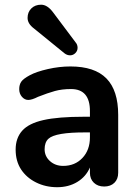

<svg xmlns="http://www.w3.org/2000/svg" viewBox="-20 -781 580 809"><path d="M358.9 -202.1V-223.1H340.8Q213.4 -223.6 184.1 -196.3Q168 -181.6 168 -152.1Q168 -122.6 190.4 -102.3Q212.9 -82 246.1 -82Q295.9 -82 327.4 -115.5Q358.9 -148.9 358.9 -202.1ZM358.9 -312Q359.4 -405.8 279.3 -405.8Q241.2 -405.8 211.2 -397.5Q181.2 -389.2 140.1 -373Q114.3 -359.9 99.1 -359.9Q84 -359.9 72.5 -373Q61 -386.2 61 -405.3Q61 -424.3 69.6 -436.8Q78.1 -449.2 105.7 -464.1Q133.3 -479 181.6 -490Q230 -501 276.9 -501Q378.9 -501 428.5 -450.4Q478 -399.9 478 -296.9V-53.2Q478 -26.4 461.9 -10.7Q445.8 4.9 418.9 4.9Q392.1 4.9 375.5 -11Q358.9 -26.9 358.9 -53.2V-75.2Q341.8 -36.1 305.4 -14.2Q269 7.8 220.7 7.8Q172.4 7.8 132.1 -12.2Q91.8 -32.2 68.8 -67.1Q45.9 -102.1 45.9 -150.6Q45.9 -199.2 73.5 -230.2Q101.1 -261.2 163.1 -275.1Q225.1 -289.1 334 -289.1H358.9ZM202.1 -731 298.8 -602.1Q306.6 -593.3 306.9 -580.1Q307.1 -566.9 297.6 -557.4Q288.1 -547.9 275.4 -547.9Q262.7 -547.9 252 -556.2L123 -661.1Q96.2 -681.2 96.2 -705.6Q96.2 -730 112.1 -745.6Q127.9 -761.2 153.3 -761.2Q178.7 -761.2 202.1 -731Z"/></svg>

Font: Nunito-Bold
Style: Bold
Weight: 700
Designer: Vernon Adams
Foundry: newtypography
Version: Version 3.000